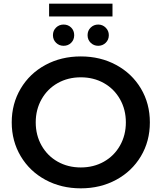

<svg xmlns="http://www.w3.org/2000/svg" viewBox="-20 -1018 882 1048"><path d="M44 -350Q44 -452 93 -534.5Q142 -617 228 -663.5Q314 -710 421 -710Q528 -710 614 -663.5Q700 -617 749 -535Q798 -453 798 -350Q798 -247 749 -165Q700 -83 614 -36.5Q528 10 421 10Q314 10 228 -36.5Q142 -83 93 -165.5Q44 -248 44 -350ZM667 -350Q667 -420 635 -476.5Q603 -533 547 -564.5Q491 -596 421 -596Q351 -596 295 -564.5Q239 -533 207 -476.5Q175 -420 175 -350Q175 -280 207 -223.5Q239 -167 295 -135.5Q351 -104 421 -104Q491 -104 547 -135.5Q603 -167 635 -223.5Q667 -280 667 -350ZM269 -826Q269 -851 286 -867.5Q303 -884 327 -884Q352 -884 368.5 -867.5Q385 -851 385 -826Q385 -801 368.5 -784.5Q352 -768 327 -768Q303 -768 286 -784.5Q269 -801 269 -826ZM458 -826Q458 -851 475 -867.5Q492 -884 516 -884Q540 -884 557 -867Q574 -850 574 -826Q574 -801 557 -784.5Q540 -768 516 -768Q492 -768 475 -784.5Q458 -801 458 -826ZM248 -998H594V-928H248Z"/></svg>

Font: mBank SemiBold
Style: Regular
Weight: 600
Designer: Julieta Ulanovsky
Foundry: Julieta Ulanovsky
Version: Version 7.200